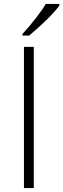

<svg xmlns="http://www.w3.org/2000/svg" viewBox="-20 -951 320 971"><path d="M101.1 0V-713.9H150.9V0ZM93.3 -778.8Q128.9 -817.4 163.8 -862.5Q198.7 -907.7 211.4 -931.2H280.3V-922.9Q262.7 -897.5 220.5 -855.5Q178.2 -813.5 127.4 -771H93.3Z"/></svg>

Font: JBL Sans
Style: Light
Weight: 300
Version: Version 1.10